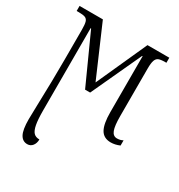

<svg xmlns="http://www.w3.org/2000/svg" viewBox="-182 -658 952 1021"><g transform="rotate(30 294.0 -148.0)"><path d="M76 121Q76 103 78 33Q83 -122 83 -250V-433Q83 -465 78.5 -480Q74 -495 61.5 -500Q49 -505 23 -505H9V-536H152L286 -226L426 -536H560V-505H552Q525 -505 512.5 -499.5Q500 -494 494.5 -478Q489 -462 489 -428V-137Q489 -77 499 -51Q509 -25 533 -25Q553 -25 569 -34V-2Q541 10 515 10Q471 10 452 -23.5Q433 -57 433 -129V-472H430L288 -165H257L122 -463H119V42Q119 98 125 129Q131 160 143.5 173Q156 186 179 186Q179 209 167 224.5Q155 240 135 240Q106 240 91 212.5Q76 185 76 121Z"/></g></svg>

Font: Noto Serif CondLight
Style: Regular
Weight: 300
Width: 3
Designer: Monotype Design Team
Foundry: Monotype Imaging Inc.
Version: Version 1.001